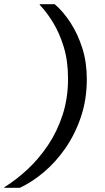

<svg xmlns="http://www.w3.org/2000/svg" viewBox="-94 -770 501 920"><path d="M232 -393Q232 -299 206 -219.5Q180 -140 136.5 -75Q93 -10 39 40.5Q-15 91 -73 127L-74 130H1Q59 103 116 55Q173 7 219.5 -60Q266 -127 294 -210.5Q322 -294 322 -391Q322 -471 300.5 -539Q279 -607 244 -661Q209 -715 168 -750H97L96 -747Q129 -713 160 -662.5Q191 -612 211.5 -545Q232 -478 232 -393Z"/></svg>

Font: Roboto Serif
Style: Italic
Weight: 400
Italic angle: -10°
Designer: Greg Gazdowicz
Foundry: Commercial Type
Version: Version 1.008